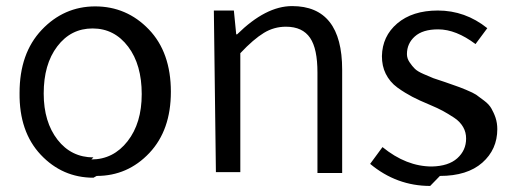

<svg xmlns="http://www.w3.org/2000/svg" viewBox="-20 -571 1709 637"><path d="M300.8 12.7C369.1 12.7 427.7 -12.7 475.6 -63.5C523.4 -114.3 546.9 -181.6 546.9 -266.6C546.9 -353.5 522.5 -422.9 473.6 -473.6C424.8 -524.4 365.2 -549.8 295.9 -549.8C226.6 -549.8 167 -523.4 118.2 -471.7C69.3 -419.9 44.9 -350.6 44.9 -262.7C43.9 -176.8 67.4 -108.4 115.2 -57.6C163.1 -6.8 221.7 18.6 290 18.6ZM290 -48.8C241.2 -48.8 201.2 -68.4 170.9 -107.4C140.6 -146.5 125 -197.3 125 -260.7C125 -325.2 139.6 -377 169.9 -417C200.2 -457 239.3 -476.6 287.1 -476.6C335.9 -476.6 375 -456.1 405.3 -416C435.5 -376 450.2 -323.2 450.2 -258.8C450.2 -194.3 434.6 -142.6 403.3 -102.5C372.1 -62.5 332 -42 283.2 -42Z M696.3 0H777.3V-394.5C806.6 -425.8 833 -448.2 855.5 -461.9C877.9 -475.6 902.3 -482.4 928.7 -482.4C965.8 -482.4 992.2 -469.7 1008.8 -445.3C1025.4 -420.9 1033.2 -382.8 1033.2 -330.1V2.9H1115.2V-339.8C1115.2 -480.5 1059.6 -550.8 949.2 -550.8C890.6 -550.8 830.1 -519.5 766.6 -457H763.7L755.9 -536.1H689.5Z M1439.5 12.7C1500 12.7 1546.9 -2 1580.1 -31.2C1613.3 -60.5 1629.9 -97.7 1629.9 -142.6C1629.9 -156.2 1627.9 -168.9 1624 -180.7C1620.1 -192.4 1615.2 -202.1 1610.4 -210.9C1605.5 -219.7 1597.7 -228.5 1585.9 -237.3C1574.2 -246.1 1565.4 -252.9 1559.6 -256.8C1553.7 -260.7 1542 -266.6 1525.4 -273.4C1508.8 -280.3 1498 -284.2 1492.2 -286.1C1486.3 -288.1 1474.6 -292 1456.1 -298.8C1438.5 -304.7 1425.8 -308.6 1418 -311.5C1410.2 -314.5 1399.4 -319.3 1385.7 -325.2C1372.1 -331.1 1362.3 -336.9 1356.4 -342.8C1350.6 -348.6 1344.7 -355.5 1338.9 -364.3C1333 -373 1330.1 -381.8 1330.1 -391.6C1330.1 -415 1338.9 -434.6 1356.4 -450.2C1374 -465.8 1399.4 -473.6 1433.6 -473.6C1473.6 -473.6 1514.6 -457 1557.6 -424.8L1596.7 -477.5C1547.9 -516.6 1493.2 -536.1 1432.6 -536.1C1376 -536.1 1331.1 -521.5 1297.9 -493.2C1264.6 -464.8 1248 -428.7 1247.1 -384.8C1247.1 -363.3 1251 -343.8 1259.8 -326.2C1268.6 -308.6 1281.2 -293 1298.8 -280.3C1316.4 -267.6 1333 -257.8 1347.7 -250C1362.3 -242.2 1381.8 -233.4 1405.3 -223.6C1423.8 -215.8 1438.5 -209 1449.2 -203.1C1460 -197.3 1472.7 -189.5 1486.3 -180.7C1500 -171.9 1509.8 -161.1 1516.6 -149.4C1523.4 -137.7 1526.4 -125 1526.4 -111.3C1526.4 -85 1516.6 -63.5 1497.1 -45.9C1477.5 -28.3 1449.2 -19.5 1413.1 -18.6C1356.4 -18.6 1301.8 -40 1249 -83L1208 -27.3C1266.6 21.5 1333 45.9 1407.2 45.9Z"/></svg>

Font: Gen Shin Gothic P Normal
Style: Regular
Weight: 300
Designer: [Source Han Sans]
Ryoko NISHIZUKA  (kana & ideographs); Paul D. Hunt (Latin, Greek & Cyrillic); Wenlong ZHANG  (bopomofo
Version: Version 1.002.20150607